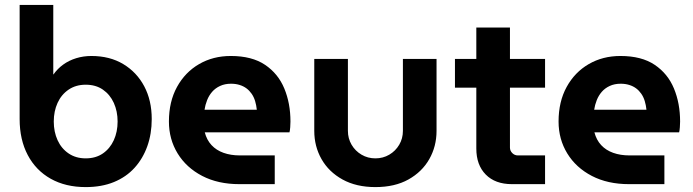

<svg xmlns="http://www.w3.org/2000/svg" viewBox="-20 -750 2822 782"><path d="M329 12Q247 12 186.5 -22Q126 -56 93 -118.5Q60 -181 60 -265V-730H197V-447H198Q214 -470 237.5 -487Q261 -504 290.5 -513Q320 -522 352 -522Q427 -522 482 -489Q537 -456 567.5 -398.5Q598 -341 598 -265Q598 -205 580 -154.5Q562 -104 528 -66.5Q494 -29 444 -8.5Q394 12 329 12ZM329 -105Q370 -105 399 -125Q428 -145 443.5 -179Q459 -213 459 -255Q459 -297 443.5 -331Q428 -365 399 -385Q370 -405 329 -405Q289 -405 259.5 -385Q230 -365 214.5 -331Q199 -297 199 -255Q199 -213 214.5 -179Q230 -145 259.5 -125Q289 -105 329 -105Z M955 0Q868 0 803.5 -33.5Q739 -67 703.5 -125Q668 -183 668 -255Q668 -336 701 -396Q734 -456 791 -489Q848 -522 920 -522Q1006 -522 1059.5 -486Q1113 -450 1138 -389.5Q1163 -329 1163 -255Q1163 -245 1162 -231.5Q1161 -218 1159 -211H814Q822 -180 841.5 -159Q861 -138 890.5 -127.5Q920 -117 957 -117H1099V0ZM813 -303H1026Q1024 -322 1019 -338.5Q1014 -355 1005 -368Q996 -381 984 -390Q972 -399 956 -404Q940 -409 921 -409Q896 -409 876.5 -400Q857 -391 844 -376Q831 -361 823.5 -342Q816 -323 813 -303Z M1509 12Q1431 12 1375 -19Q1319 -50 1289.5 -102Q1260 -154 1260 -217V-510H1397V-217Q1397 -186 1412 -160.5Q1427 -135 1452.5 -120Q1478 -105 1509 -105Q1540 -105 1565.5 -120Q1591 -135 1606 -160.5Q1621 -186 1621 -217V-510H1758V-217Q1758 -154 1728.5 -102Q1699 -50 1643.5 -19Q1588 12 1509 12Z M2065 0Q1997 0 1958.5 -39Q1920 -78 1920 -145V-638H2057V-149Q2057 -136 2066.5 -126.5Q2076 -117 2089 -117H2200V0ZM1833 -393V-510H2200V-393Z M2542 0Q2455 0 2390.5 -33.5Q2326 -67 2290.5 -125Q2255 -183 2255 -255Q2255 -336 2288 -396Q2321 -456 2378 -489Q2435 -522 2507 -522Q2593 -522 2646.5 -486Q2700 -450 2725 -389.5Q2750 -329 2750 -255Q2750 -245 2749 -231.5Q2748 -218 2746 -211H2401Q2409 -180 2428.5 -159Q2448 -138 2477.5 -127.5Q2507 -117 2544 -117H2686V0ZM2400 -303H2613Q2611 -322 2606 -338.5Q2601 -355 2592 -368Q2583 -381 2571 -390Q2559 -399 2543 -404Q2527 -409 2508 -409Q2483 -409 2463.5 -400Q2444 -391 2431 -376Q2418 -361 2410.5 -342Q2403 -323 2400 -303Z"/></svg>

Font: MuseoModerno Thin SemiBold
Style: Regular
Weight: 600
Version: Version 1.003